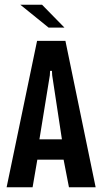

<svg xmlns="http://www.w3.org/2000/svg" viewBox="-20 -793 434 813"><path d="M8 0 137 -620H257L385 0H272L246 -134L264 -117H126L141 -134L118 0ZM145 -191 135 -203H258L244 -191L201 -474L200 -493H192L191 -474ZM186 -676 66 -773H158L253 -676Z"/></svg>

Font: Smooch Sans Thin
Style: Bold
Weight: 700
Version: Version 1.010